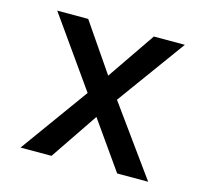

<svg xmlns="http://www.w3.org/2000/svg" viewBox="-82 -610 749 701"><g transform="rotate(15 293.0 -259.0)"><path d="M51.8 0 236.8 -255.9 51.8 -517.6H168.9L293 -336.4L417 -517.6H534.2L346.7 -259.8L534.2 0H417L290.5 -179.7L168.9 0Z"/></g></svg>

Font: CaskaydiaCove NFP
Style: Regular
Weight: 400
Designer: Aaron Bell
Foundry: Saja Typeworks
Version: Version 2111.001; VTT 6.35;Nerd Fonts 3.1.1